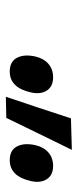

<svg xmlns="http://www.w3.org/2000/svg" viewBox="170 -1000 260 640"><g transform="rotate(90 300.0 -680.0)"><path d="M302.5 -569.5Q321 -624.5 339 -678.2Q357 -732 374.5 -786.5L479.5 -789.5Q452 -733.5 425.5 -679Q399 -624.5 373 -571ZM218.5 -582.5Q185 -582.5 172.5 -606.8Q160 -631 168.5 -668.5Q175 -696 193 -711.5Q211 -727 237.5 -727Q268 -727 281.5 -706.5Q295 -686 288.5 -655Q273 -582.5 218.5 -582.5ZM514 -582.5Q480.5 -582.5 468 -606.8Q455.5 -631 464 -668.5Q470.5 -696 488.5 -711.5Q506.5 -727 533 -727Q563.5 -727 577 -706.5Q590.5 -686 584 -655Q568.5 -582.5 514 -582.5Z"/></g></svg>

Font: Commissioner Loud SemiBold
Style: Italic
Weight: 600
Italic angle: -12°
Designer: Kostas Bartsokas
Foundry: Kostas Bartsokas
Version: Version 1.000; ttfautohint (v1.8.3)